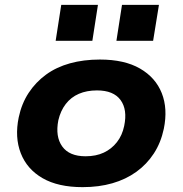

<svg xmlns="http://www.w3.org/2000/svg" viewBox="-20 -759 751 790"><path d="M320 11Q219 11 155 -26Q91 -63 65.5 -128.5Q40 -194 57 -276Q69 -333 98 -377Q127 -421 169.5 -452Q212 -483 268 -498.5Q324 -514 391 -514Q492 -514 556 -477Q620 -440 645.5 -376Q671 -312 654 -229Q642 -172 613 -127.5Q584 -83 541 -52Q498 -21 442.5 -5Q387 11 320 11ZM332 -116Q375 -116 407 -131Q439 -146 461 -174Q483 -202 491 -241Q505 -308 476 -347.5Q447 -387 379 -387Q337 -387 304.5 -373Q272 -359 250.5 -331Q229 -303 220 -264Q207 -197 236 -156.5Q265 -116 332 -116ZM459 -591 482 -739H634L610 -591ZM209 -591 232 -739H383L360 -591Z"/></svg>

Font: Nunito Sans 7pt SemiExpanded ExtraBold
Style: Italic
Weight: 800
Width: 6
Italic angle: -9°
Designer: Vernon Adams
Foundry: Vernon Adams
Version: Version 3.101;gftools[0.9.27]